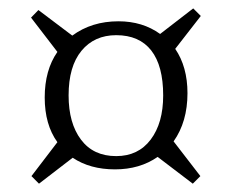

<svg xmlns="http://www.w3.org/2000/svg" viewBox="-20 -567 554 459"><path d="M440.9 -127.9 356.9 -191.9Q314 -162.1 254.9 -162.1Q195.3 -162.1 153.8 -189.9L73.2 -127.9L55.2 -146L117.2 -227.1Q86.9 -269 86.9 -334Q86.9 -399.4 117.2 -442.9L54.2 -524.9L71.8 -543L152.8 -481.9Q199.2 -516.1 263.2 -516.1Q320.8 -516.1 362.8 -485.8L441.9 -546.9L460 -528.8L398.9 -450.2Q428.2 -407.2 428.2 -344.2Q428.2 -275.9 395 -229L459 -146ZM257.8 -193.8Q310.5 -193.8 340.3 -233.4Q370.1 -272.9 370.1 -338.9Q370.1 -409.7 341.6 -446.3Q313 -482.9 257.8 -482.9Q205.6 -482.9 174.8 -445.6Q144 -408.2 144 -338.9Q144 -272.5 173.6 -233.2Q203.1 -193.8 257.8 -193.8Z"/></svg>

Font: Literata Light
Style: Regular
Weight: 300
Designer: Latin by Veronika Burian and Jose Scaglione. Greek by Irene Vlachou. Cyrillic by Vera Evstafieva.
Foundry: TypeTogether
Version: Version 3.021